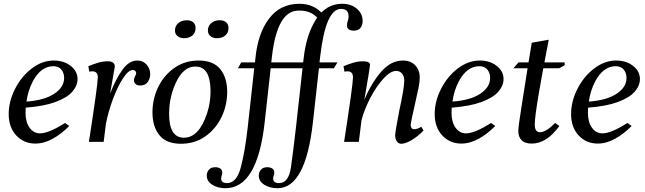

<svg xmlns="http://www.w3.org/2000/svg" viewBox="-20 -750 3412 1015"><path d="M26 -147Q26 -214 59.5 -280Q93 -346 148 -388Q203 -430 264 -430Q318 -430 354 -401.5Q390 -373 390 -332Q390 -297 362 -265Q334 -233 272.5 -210.5Q211 -188 116 -181L115 -154Q115 -104 136.5 -74.5Q158 -45 192 -45Q237 -45 324 -100L346 -84Q306 -43 259.5 -17Q213 9 167 9Q106 9 66 -34Q26 -77 26 -147ZM319 -338Q319 -364 304.5 -382Q290 -400 262 -400Q196 -400 153 -319Q127 -268 120 -213Q215 -220 267 -254.5Q319 -289 319 -338Z M497 -341Q497 -373 468 -373Q460 -373 452 -371L447 -400Q476 -412 500.5 -419Q525 -426 550 -426Q587 -426 587 -398Q582 -365 562 -255Q592 -332 627 -381Q662 -430 706 -430Q736 -430 755 -408.5Q774 -387 774 -358Q774 -335 761 -316.5Q748 -298 722 -298Q706 -298 697 -305.5Q688 -313 688 -326Q688 -335 694 -346.5Q700 -358 700 -363Q700 -370 695 -375Q690 -380 682 -380Q659 -380 630 -335.5Q601 -291 576.5 -224.5Q552 -158 540 -96L528 0H450Q497 -303 497 -341Z M786 -156Q786 -227 816.5 -290Q847 -353 902.5 -391.5Q958 -430 1030 -430Q1108 -430 1144.5 -384.5Q1181 -339 1181 -264Q1181 -193 1150.5 -130Q1120 -67 1064.5 -28.5Q1009 10 937 10Q859 10 822.5 -35.5Q786 -81 786 -156ZM1075 -152Q1094 -211 1093 -272Q1091 -397 1016 -398Q941 -401 898 -285Q874 -221 874 -148Q874 -23 951 -22Q1032 -21 1075 -152ZM1079 -589Q1079 -613 1097 -628Q1115 -643 1141 -643Q1163 -643 1175.5 -632Q1188 -621 1188 -602Q1188 -577 1171 -562.5Q1154 -548 1127 -548Q1106 -548 1092.5 -559Q1079 -570 1079 -589ZM905 -589Q905 -613 923 -628Q941 -643 967 -643Q989 -643 1001.5 -632Q1014 -621 1014 -602Q1014 -577 997 -562.5Q980 -548 953 -548Q932 -548 918.5 -559Q905 -570 905 -589Z M1073 178Q1073 160 1084.5 147Q1096 134 1118 134Q1133 134 1144 140.5Q1155 147 1155 162Q1155 168 1152 178Q1149 188 1149 193Q1149 218 1180 218Q1231 218 1253 134.5Q1275 51 1289 -72L1324 -389H1238L1255 -420H1328L1330 -440Q1343 -574 1402.5 -652Q1462 -730 1563 -730Q1644 -730 1692 -669L1673 -635Q1637 -696 1558 -694Q1446 -694 1418 -454L1414 -420H1629V-389H1411L1379 -102Q1340 245 1172 245Q1131 245 1102 226.5Q1073 208 1073 178ZM1348 178Q1348 160 1359.5 147Q1371 134 1393 134Q1408 134 1419 140.5Q1430 147 1430 162Q1430 168 1427 178Q1424 188 1424 193Q1424 218 1455 218Q1506 218 1518 134.5Q1530 51 1544 -72L1585 -440Q1599 -568 1651.5 -649Q1704 -730 1788 -730Q1836 -730 1866.5 -704Q1897 -678 1897 -639Q1897 -617 1885.5 -602.5Q1874 -588 1850 -588Q1814 -588 1814 -617Q1814 -624 1818 -638Q1823 -650 1823 -663Q1823 -703 1783 -703Q1702 -703 1673 -454L1669 -420H1764L1745 -389H1666L1634 -102Q1595 245 1447 245Q1406 245 1377 226.5Q1348 208 1348 178Z M2069 -35Q2069 -52 2091 -166Q2117 -284 2117 -324Q2117 -347 2105.5 -361Q2094 -375 2074 -375Q2044 -375 2007 -334.5Q1970 -294 1938 -233Q1906 -172 1891 -114L1877 0H1799Q1846 -303 1846 -341Q1846 -373 1817 -373Q1809 -373 1801 -371L1796 -400Q1825 -412 1849.5 -419Q1874 -426 1899 -426Q1936 -426 1936 -407Q1936 -395 1906 -222Q1942 -309 1994 -369.5Q2046 -430 2110 -430Q2151 -430 2175 -405Q2199 -380 2199 -340Q2199 -318 2192.5 -285.5Q2186 -253 2170 -183Q2152 -105 2151 -90Q2151 -82 2155 -74.5Q2159 -67 2170 -67Q2187 -67 2207 -80L2219 -60Q2188 -28 2155.5 -9Q2123 10 2101 10Q2087 10 2078 -2.5Q2069 -15 2069 -35Z M2278 -147Q2278 -214 2311.5 -280Q2345 -346 2400 -388Q2455 -430 2516 -430Q2570 -430 2606 -401.5Q2642 -373 2642 -332Q2642 -297 2614 -265Q2586 -233 2524.5 -210.5Q2463 -188 2368 -181L2367 -154Q2367 -104 2388.5 -74.5Q2410 -45 2444 -45Q2489 -45 2576 -100L2598 -84Q2558 -43 2511.5 -17Q2465 9 2419 9Q2358 9 2318 -34Q2278 -77 2278 -147ZM2571 -338Q2571 -364 2556.5 -382Q2542 -400 2514 -400Q2448 -400 2405 -319Q2379 -268 2372 -213Q2467 -220 2519 -254.5Q2571 -289 2571 -338Z M2720 -57Q2720 -81 2737 -186L2769 -389H2694L2721 -420H2774L2791 -524L2881 -540L2858 -420H2965V-405L2936 -389H2852L2828 -254Q2807 -130 2807 -91Q2807 -51 2835 -51Q2866 -51 2915 -100L2937 -84Q2870 9 2791 9Q2754 9 2737 -9Q2720 -27 2720 -57Z M2999 -147Q2999 -214 3032.5 -280Q3066 -346 3121 -388Q3176 -430 3237 -430Q3291 -430 3327 -401.5Q3363 -373 3363 -332Q3363 -297 3335 -265Q3307 -233 3245.5 -210.5Q3184 -188 3089 -181L3088 -154Q3088 -104 3109.5 -74.5Q3131 -45 3165 -45Q3210 -45 3297 -100L3319 -84Q3279 -43 3232.5 -17Q3186 9 3140 9Q3079 9 3039 -34Q2999 -77 2999 -147ZM3292 -338Q3292 -364 3277.5 -382Q3263 -400 3235 -400Q3169 -400 3126 -319Q3100 -268 3093 -213Q3188 -220 3240 -254.5Q3292 -289 3292 -338Z"/></svg>

Font: Unna
Style: Italic
Weight: 400
Italic angle: -8.05°
Designer: Jorge de Buen Unna
Foundry: Omnibus-Type
Version: Version 2.008